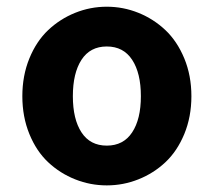

<svg xmlns="http://www.w3.org/2000/svg" viewBox="-20 -543 640 575"><path d="M394.5 -5.9Q349.1 12.2 299.8 12.2Q250.5 12.2 205.1 -5.9Q159.7 -23.9 124.3 -57.1Q88.9 -90.3 67.9 -141.8Q46.9 -193.4 46.9 -254.9Q46.9 -316.4 67.9 -367.9Q88.9 -419.4 124.3 -452.9Q159.7 -486.3 205.1 -504.6Q250.5 -522.9 299.8 -522.9Q349.1 -522.9 394.5 -504.6Q439.9 -486.3 475.3 -452.9Q510.7 -419.4 532 -367.9Q553.2 -316.4 553.2 -254.9Q553.2 -193.4 532 -141.8Q510.7 -90.3 475.3 -57.1Q439.9 -23.9 394.5 -5.9ZM401.9 -254.9Q401.9 -324.2 375.7 -364Q349.6 -403.8 299.8 -403.8Q250 -403.8 224.1 -364Q198.2 -324.2 198.2 -254.9Q198.2 -186 224.1 -146.5Q250 -106.9 299.8 -106.9Q349.6 -106.9 375.7 -146.5Q401.9 -186 401.9 -254.9Z"/></svg>

Font: Office Code Pro Bold
Style: Regular
Weight: 700
Designer: Nathan Rutzky & Paul D. Hunt
Foundry: Adobe Systems Incorporated
Version: Version 1.004;PS 001.004;hotconv 1.0.70;makeotf.lib2.5.58329